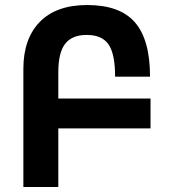

<svg xmlns="http://www.w3.org/2000/svg" viewBox="-20 -744 677 764"><path d="M579 -233H212V0H73V-470Q73 -590 138.5 -657Q204 -724 327 -724Q457 -724 517 -655Q577 -586 577 -439H438Q438 -529 412 -567Q386 -605 325 -605Q267 -605 239.5 -570Q212 -535 212 -456V-352H579Z"/></svg>

Font: Noto Sans Armenian SmBd Narrow
Style: Regular
Weight: 600
Width: 4
Designer: Monotype Design team
Foundry: Monotype Imaging Inc.
Version: Version 1.000